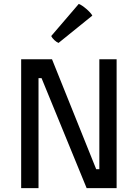

<svg xmlns="http://www.w3.org/2000/svg" viewBox="-20 -968 707 988"><path d="M88.9 0H178.2V-565.9H193.8L425.8 0H580.1V-663.1H491.2V-97.2H475.1L247.6 -663.1H88.9ZM281.2 -747.1 455.1 -887.7C446.3 -906.2 403.3 -942.4 385.3 -947.8L243.7 -782.7C249.5 -769 267.6 -752.4 281.2 -747.1Z"/></svg>

Font: Basic
Style: Regular
Weight: 400
Designer: Magnus Gaarde
Foundry: Magnus Gaarde
Version: Version 1.001